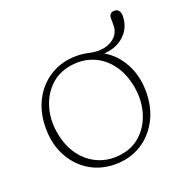

<svg xmlns="http://www.w3.org/2000/svg" viewBox="-110 -668 731 773"><g transform="rotate(-20 256.0 -281.0)"><path d="M256 -453Q285.5 -453 312.5 -446Q367 -435 403 -456.5Q439 -478 439 -517.5V-546.5Q439 -572 463 -572Q473 -572 480 -564.2Q487 -556.5 487 -542Q487 -492.5 453.5 -460Q420 -427.5 365.5 -424Q414 -395.5 442.5 -342.8Q471 -290 471 -222.5Q471 -154.5 443.2 -102Q415.5 -49.5 367 -19.5Q318.5 10.5 255.5 10.5Q193 10.5 144.5 -19.5Q96 -49.5 68.5 -101.8Q41 -154 41 -221.5Q41 -289 68.5 -341.2Q96 -393.5 144.8 -423.2Q193.5 -453 256 -453ZM296 -19.5Q346.5 -28.5 380.8 -62.8Q415 -97 429 -146.8Q443 -196.5 434 -251.5Q424 -312.5 393.2 -354.5Q362.5 -396.5 317 -414.8Q271.5 -433 217.5 -423.5Q166 -414.5 131.5 -380.2Q97 -346 82.8 -296.5Q68.5 -247 77.5 -192Q87.5 -130 119 -88.2Q150.5 -46.5 196.5 -28.2Q242.5 -10 296 -19.5Z"/></g></svg>

Font: Fraunces 72pt S100 Thin
Style: Regular
Weight: 100
Version: Version 1.000; ttfautohint (v1.8.3)